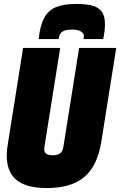

<svg xmlns="http://www.w3.org/2000/svg" viewBox="-20 -943 609 973"><path d="M217 10Q114 10 64 -30.5Q14 -71 14 -156Q14 -180 21 -222L97 -700H285L205 -198Q197 -156 247 -156Q296 -156 301 -198L381 -700H569L493 -222Q473 -101 406.5 -45.5Q340 10 217 10ZM367 -923Q412 -923 444.5 -915.5Q477 -908 494.5 -885.5Q512 -863 512 -820Q512 -788 503 -745H403Q404 -751 404.5 -754.5Q405 -758 405 -760Q405 -775 389.5 -784Q374 -793 346 -793Q316 -793 302 -786Q288 -779 283.5 -768Q279 -757 277 -745H176Q183 -814 204.5 -853Q226 -892 265.5 -907.5Q305 -923 367 -923Z"/></svg>

Font: Georama SemiCondensed Black
Style: Italic
Weight: 900
Width: 4
Italic angle: -9°
Designer: Jean-Baptiste Levee
Foundry: Production Type
Version: Version 1.000